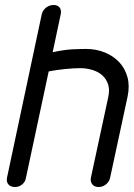

<svg xmlns="http://www.w3.org/2000/svg" viewBox="-20 -747 535 769"><path d="M147 -689Q151 -706 164.5 -716.5Q178 -727 195 -727Q211 -727 219 -716.5Q227 -706 223 -689L191 -538Q239 -548 270.5 -549.5Q302 -551 325 -551Q365 -551 399.5 -537Q434 -523 457.5 -498Q481 -473 490.5 -438Q500 -403 491 -360L421 -35Q418 -20 405 -9Q392 2 375 2Q358 2 349.5 -9Q341 -20 344 -35L414 -360Q420 -389 412.5 -410.5Q405 -432 389 -446Q373 -460 349.5 -467Q326 -474 301 -474Q275 -474 240.5 -470.5Q206 -467 175 -461L84 -35Q81 -18 68.5 -8Q56 2 40 2Q23 2 14 -8Q5 -18 8 -35Z"/></svg>

Font: VDS Compensated
Style: Light Italic
Weight: 300
Italic angle: -12°
Designer: artmaker
Foundry: artmaker
Version: Version 1.000 2012 initial release